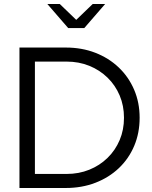

<svg xmlns="http://www.w3.org/2000/svg" viewBox="-20 -937 760 957"><path d="M154 -70H312Q373 -70 425 -91Q477 -112 516 -150Q555 -188 576.5 -239Q598 -290 598 -350Q598 -410 576.5 -461Q555 -512 516 -550Q477 -588 425 -609Q373 -630 312 -630H154ZM77 0V-700H308Q388 -700 455 -674Q522 -648 571.5 -601Q621 -554 648.5 -490Q676 -426 676 -350Q676 -274 649 -210Q622 -146 572.5 -99Q523 -52 455.5 -26Q388 0 308 0ZM278 -917 360 -838 442 -917H504L400 -797H320L216 -917Z"/></svg>

Font: Red Hat Display Variable
Style: Regular
Weight: 400
Designer: Pentagram, MCKL
Foundry: Pentagram, MCKL
Version: Version 1.021